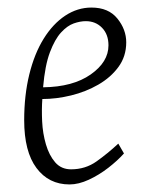

<svg xmlns="http://www.w3.org/2000/svg" viewBox="-20 -479 380 508"><path d="M164 9Q109 9 76.5 -34.5Q44 -78 44 -161Q44 -227 57.5 -282Q71 -337 95.5 -376.5Q120 -416 152.5 -437.5Q185 -459 222 -459Q267 -459 290.5 -430Q314 -401 314 -367Q314 -330 293.5 -302Q273 -274 240 -255Q207 -236 168 -226.5Q129 -217 92 -217Q90 -190 91.5 -158Q93 -126 101.5 -97Q110 -68 126 -49.5Q142 -31 168 -31Q206 -31 235.5 -52Q265 -73 293 -99L308 -73Q291 -54 266.5 -35Q242 -16 215 -3.5Q188 9 164 9ZM94 -248Q173 -249 220 -282Q267 -315 267 -359Q267 -388 250 -405.5Q233 -423 207 -423Q192 -423 175 -417Q158 -411 141.5 -393Q125 -375 112 -340.5Q99 -306 94 -248Z"/></svg>

Font: Ancizar Sans Thin
Style: Italic
Weight: 100
Italic angle: -4°
Designer: Cesar Puertas, Viviana Monsalve, Julian Moncada, Julian Prieto, Jose Castro, Mariel Hernandez, Felipe Aragon, Sara Alarc
Version: Version 8.100